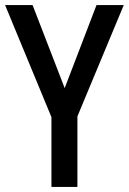

<svg xmlns="http://www.w3.org/2000/svg" viewBox="-20 -734 506 754"><path d="M234 -388 108 -714H0L182 -274V0H284V-277L466 -714H359Z"/></svg>

Font: Noto Sans Thai Cond Med
Style: Regular
Weight: 500
Width: 3
Designer: Monotype Design Team
Foundry: Monotype Imaging Inc.
Version: Version 2.002